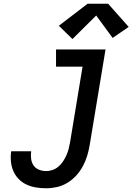

<svg xmlns="http://www.w3.org/2000/svg" viewBox="-20 -1000 709 1028"><path d="M227 8Q199 8 172 3.5Q145 -1 121.5 -12Q98 -23 80 -41.5Q62 -60 51.5 -84Q41 -108 38.5 -135.5Q36 -163 40 -190H147Q144 -171 146.5 -150.5Q149 -130 159.5 -114.5Q170 -99 188.5 -91.5Q207 -84 227 -84Q244 -84 261.5 -90Q279 -96 293.5 -108.5Q308 -121 318 -136.5Q328 -152 335.5 -168.5Q343 -185 347.5 -202.5Q352 -220 355 -237L422 -643H280V-735H545L460 -222Q455 -193 446.5 -165Q438 -137 423.5 -110Q409 -83 388 -60Q367 -37 340.5 -21Q314 -5 285 1.5Q256 8 227 8ZM368 -791 295 -862 449 -980H559L669 -856L583 -797L495 -917Z"/></svg>

Font: Iosevka Slab Semibold Extended
Style: Italic
Weight: 600
Width: 7
Italic angle: -9°
Monospace: yes
Designer: Belleve Invis
Foundry: Belleve Invis
Version: Version 11.1.0; ttfautohint (v1.8.3)